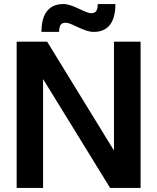

<svg xmlns="http://www.w3.org/2000/svg" viewBox="-20 -925 773 945"><path d="M522 0H672V-720H541V-184L212 -720H62V0H192V-536ZM184 -768H271C271 -802 281 -813 304 -813C322 -813 349 -797 366 -790C389 -780 414 -768 441 -768C508 -768 548 -810 548 -905H461C461 -872 451 -860 429 -860C411 -860 383 -876 366 -883C344 -893 318 -905 292 -905C225 -905 184 -863 184 -768Z"/></svg>

Font: Aspekta 600
Style: Regular
Weight: 600
Designer: Ivo Dolenc
Version: Version 2.100